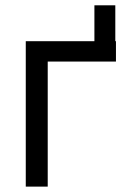

<svg xmlns="http://www.w3.org/2000/svg" viewBox="-20 -693 492 713"><path d="M330.6 -540V-673.3H408.2V-540ZM410.6 -540V-464.4H157.2V0H75.7V-540Z"/></svg>

Font: V-Inter
Style: Regular-375
Weight: 375
Designer: Rasmus Andersson
Foundry: rsms
Version: Version 4.000;git-4146feb